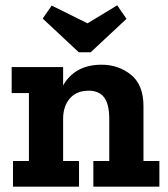

<svg xmlns="http://www.w3.org/2000/svg" viewBox="-20 -704 633 724"><path d="M457 -633 322 -507H277L141 -634L175 -683L310 -616L422 -684ZM581 0H332V-97H392V-254Q392 -312 372.5 -337Q353 -362 315 -362Q269 -362 244 -333.5Q219 -305 218 -259V-97H278V0H29V-97H89V-353H24V-451H218V-382Q263 -460 363 -460Q427 -460 474 -422Q521 -384 521 -304V-97H581Z"/></svg>

Font: Zilla Slab Bold
Style: Bold
Weight: 700
Designer: Typotheque.com
Foundry: Typotheque type foundry
Version: Version 1.1; 2017; ttfautohint (v1.6)